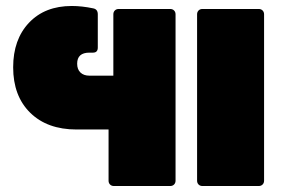

<svg xmlns="http://www.w3.org/2000/svg" viewBox="-20 -622 967 642"><path d="M549 -592Q557 -592 562 -587Q567 -582 567 -574V-18Q567 -10 562 -5Q557 0 549 0H361Q353 0 348 -5Q343 -10 343 -18V-189H236Q138 -189 81 -245Q24 -301 24 -397Q24 -490 77 -546Q130 -602 220 -602Q254 -602 292 -594Q307 -591 307 -574V-463Q307 -446 291 -446H279Q238 -446 238 -409Q238 -390 249 -379.5Q260 -369 279 -369H359V-574Q359 -582 364 -587Q369 -592 377 -592ZM845 -592Q853 -592 858 -587Q863 -582 863 -574V-18Q863 -10 858 -5Q853 0 845 0H657Q649 0 644 -5Q639 -10 639 -18V-574Q639 -582 644 -587Q649 -592 657 -592Z"/></svg>

Font: LINE Seed Sans TH App Heavy
Style: Regular
Weight: 900
Designer: Dalton Maag Ltd | Thai characters by Cadson Demak Co.,Ltd.
Foundry: Dalton Maag Ltd
Version: Version 1.003